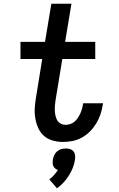

<svg xmlns="http://www.w3.org/2000/svg" viewBox="-20 -755 640 1032"><path d="M318 8Q289 8 262 0Q235 -8 215.5 -25.5Q196 -43 185 -68Q174 -93 169.5 -121Q165 -149 167 -177.5Q169 -206 174 -234L207 -438H90V-530H222L256 -735H364L330 -530H492V-438H315L279 -219Q277 -205 275.5 -190.5Q274 -176 274.5 -162Q275 -148 278 -134Q281 -120 287.5 -108.5Q294 -97 306.5 -90.5Q319 -84 333 -84Q346 -84 358.5 -88.5Q371 -93 381 -101.5Q391 -110 398.5 -121.5Q406 -133 411.5 -145Q417 -157 420.5 -169Q424 -181 426 -194Q426 -195 426.5 -196.5Q427 -198 427 -200H534Q533 -197 533 -194.5Q533 -192 532 -190Q528 -164 519.5 -139Q511 -114 496.5 -90.5Q482 -67 462.5 -47.5Q443 -28 419 -15Q395 -2 369 3Q343 8 318 8ZM286 257 245 209Q259 199 270.5 186Q282 173 291 159Q283 156 276.5 150.5Q270 145 266.5 137Q263 129 263 120.5Q263 112 264 103Q266 91 271.5 79Q277 67 287 58.5Q297 50 309.5 46.5Q322 43 334 43Q346 43 357 46.5Q368 50 375 58.5Q382 67 383.5 79Q385 91 383 103Q380 125 371.5 146.5Q363 168 350.5 188Q338 208 322 225.5Q306 243 286 257Z"/></svg>

Font: Iosevka Slab SmBdExObl
Style: Regular
Weight: 600
Width: 7
Italic angle: -9°
Monospace: yes
Designer: Belleve Invis
Foundry: Belleve Invis
Version: Version 11.1.0; ttfautohint (v1.8.3)